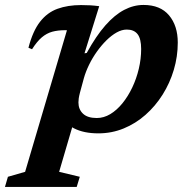

<svg xmlns="http://www.w3.org/2000/svg" viewBox="-88 -527 766 776"><path d="M235 -152Q231.5 -138.5 230.2 -129.2Q229 -120 229 -113Q229 -85 247.5 -67.5Q266 -50 303 -50Q331.5 -50 357.8 -65.8Q384 -81.5 406.8 -109.5Q429.5 -137.5 446.5 -173.2Q463.5 -209 473 -249Q482.5 -289 482.5 -329Q482.5 -370.5 468 -389Q453.5 -407.5 424.5 -407.5Q404.5 -407.5 383.5 -395.8Q362.5 -384 342 -363.8Q321.5 -343.5 303.5 -318.2Q285.5 -293 272 -265.2Q258.5 -237.5 251 -211ZM163 -69.5H220.5L151 167.5L234.5 187.5L222 228.5H-68L-56 187.5L13.5 167.5L182.5 -404.5Q181 -405 179.2 -405Q177.5 -405 176 -405Q146 -405 123.2 -398.8Q100.5 -392.5 81 -376Q61.5 -359.5 41.5 -328L27 -334Q44.5 -401.5 73.8 -439Q103 -476.5 144.5 -491.5Q186 -506.5 239.5 -506.5Q261.5 -506.5 277.8 -505.5Q294 -504.5 313 -502L253.5 -311.5L262.5 -313Q300.5 -382 338 -424.5Q375.5 -467 413.8 -487Q452 -507 492 -507Q560 -507 595.2 -465Q630.5 -423 630.5 -355Q630.5 -298.5 614.5 -244.8Q598.5 -191 569.2 -144.5Q540 -98 500 -62.8Q460 -27.5 411.8 -7.8Q363.5 12 309.5 12Q250.5 12 210.8 -8.5Q171 -29 163 -69.5Z"/></svg>

Font: Newsreader 9pt SemiBold
Style: Italic
Weight: 600
Italic angle: -17°
Designer: Hugues Gentile
Foundry: Production Type
Version: Version 1.003